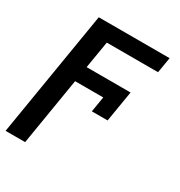

<svg xmlns="http://www.w3.org/2000/svg" viewBox="-181 -646 906 969"><g transform="rotate(30 272.0 -162.0)"><path d="M441.8 -279.8 426.8 -189.3 411.9 -99.8H320L334.9 -189.3H170.8L106.2 203.1H-7.8L112.9 -528.4H525.9L510.7 -437.9H212L185.7 -279.8Z"/></g></svg>

Font: Inter UI Medium
Style: Italic
Weight: 500
Italic angle: 9.39999°
Designer: Rasmus Andersson
Foundry: rsms
Version: 3.2;8d6f07862